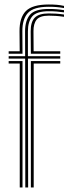

<svg xmlns="http://www.w3.org/2000/svg" viewBox="-20 -826 302 846"><path d="M91.5 0 90.8 -567.8H18.2V-578.5H90.8L90.5 -687.8Q90.5 -736.2 112.5 -761.4Q134.5 -786.5 195 -786.5Q213 -786.5 229.1 -785.2Q245.2 -784 262 -781.2V-771.5Q245.8 -774 230.1 -775.2Q214.5 -776.5 195 -776.5Q140.8 -776.5 121.8 -753.4Q102.8 -730.2 103 -687.8V-578.5H245.5V-567.8H103.2L104 0ZM67 0V-546.2H18.2V-557H79.2V0ZM116 0V-557H245.5V-546.2H128.5V0ZM18.2 -589.2V-600H66.8L66 -687.8Q65.5 -748.5 94.1 -777.4Q122.8 -806.2 195 -806.2Q214 -806.2 230.2 -804.9Q246.5 -803.5 262 -800V-790.5Q245.2 -793.5 229 -794.9Q212.8 -796.2 195 -796.2Q127.8 -796.2 103 -768.9Q78.2 -741.5 78.5 -687.8L79.2 -589.2ZM116 -589.2 115.2 -687.8Q115 -729.2 133.1 -748Q151.2 -766.8 195 -766.8Q210.8 -766.8 226.4 -765.9Q242 -765 262 -762V-752Q241.5 -755 225.1 -756Q208.8 -757 195 -757Q155.8 -757 141.5 -739.4Q127.2 -721.8 127.5 -687.8L128.2 -600H245.5V-589.2Z"/></svg>

Font: Big Shoulders Inline Text Thin Light
Style: Regular
Weight: 300
Version: Version 2.002